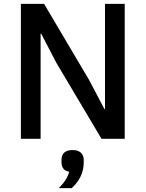

<svg xmlns="http://www.w3.org/2000/svg" viewBox="-20 -718 753 993"><path d="M88 0V-698H208L441 -304L520 -154H523V-698H625V0H505L271 -394L193 -544H190V0ZM284 255Q326 214 338 170Q298 164 298 120V110Q298 58 356 58Q383 58 398 71.5Q413 85 413 110V122Q413 198 351 255Z"/></svg>

Font: Anuphan Medium
Style: Regular
Weight: 500
Designer: Mike Abbink, Paul van der Laan, Pieter van Rosmalen, Mint Tantisuwanna
Foundry: Bold Monday; Cadson Demak
Version: Version 3.002;hotconv 1.0.109;makeotfexe 2.5.65596